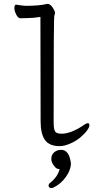

<svg xmlns="http://www.w3.org/2000/svg" viewBox="-20 -734 540 988"><path d="M287 18Q234 18 211.5 -13.5Q189 -45 189 -110L188 -647Q149 -641 123.5 -641Q98 -641 85 -640Q73 -640 63.5 -659Q54 -678 54 -693Q54 -710 63 -710Q101 -704 112 -704Q183 -704 223 -714Q242 -714 256 -687Q263 -676 263 -668Q263 -660 259.5 -653.5Q256 -647 256 -108Q256 -69 263.5 -57.5Q271 -46 297 -46Q344 -46 406 -87Q423 -100 432 -100Q440 -100 440 -89Q440 -79 427.5 -62Q415 -45 393 -26.5Q371 -8 341 5Q311 18 287 18ZM246 234Q230 234 230 220Q230 214 235 209Q277 177 287 136Q271 136 264 126Q244 105 244 84Q244 62 259 49.5Q274 37 295 37Q336 37 345 106Q345 140 319 176.5Q293 213 255 231Q251 234 246 234Z"/></svg>

Font: LXGW WenKai Mono Lite
Style: Regular
Weight: 400
Monospace: yes
Designer: LXGW / Fontworks Inc.
Foundry: LXGW / Fontworks Inc.
Version: Version 1.520; June 14, 2025